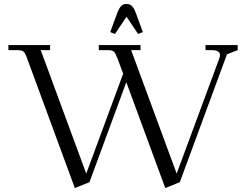

<svg xmlns="http://www.w3.org/2000/svg" viewBox="-20 -928 1230 962"><path d="M22 -676.8V-702.1H231V-676.8H184.1L412.1 -58.1L597.2 -559.1L567.9 -637.2Q558.6 -662.1 550.5 -669.4Q542.5 -676.8 519 -676.8H475.1V-702.1H684.1V-676.8H637.2L865.2 -58.1L1079.1 -636.2Q1082 -645 1082 -652.8Q1082 -676.8 1040 -676.8H1009.8V-702.1H1170.9V-676.8L1117.2 -655.8L880.9 -15.1L808.1 14.2L612.8 -516.1L428.2 -15.1L355 14.2L115.2 -637.2Q106.4 -662.1 97.9 -669.4Q89.4 -676.8 65.9 -676.8ZM532.2 -767.1 565.9 -858.9Q576.2 -886.2 586.4 -897.2Q596.7 -908.2 613.8 -908.2Q630.9 -908.2 641.6 -897.2Q652.3 -886.2 662.1 -858.9L695.8 -767.1L671.9 -757.8L613.8 -844.2L556.2 -757.8Z"/></svg>

Font: Dihjauti
Style: Regular
Weight: 400
Designer: T. Christopher White
Version: Version 3.0.0